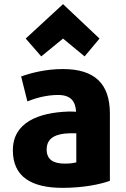

<svg xmlns="http://www.w3.org/2000/svg" viewBox="-20 -885 608 926"><path d="M284 -699 179 -613 104 -699 284 -865 460 -699 388 -613ZM510 -13C464 4 381 21 282 21C132 21 42 -32 42 -160C42 -295 166 -342 310 -347C324 -347 338 -347 347 -346C344 -395 323 -427 260 -427C205 -427 151 -412 112 -396L82 -516C122 -531 197 -552 283 -552C435 -552 510 -483 510 -337ZM348 -102V-242C337 -242 324 -243 312 -242C253 -240 205 -222 205 -164C205 -115 238 -96 291 -96C319 -96 332 -98 348 -102Z"/></svg>

Font: Repo ExtraBold
Style: Bold
Weight: 700
Designer: Stefan Peev
Foundry: Context Ltd
Version: Version 1.502